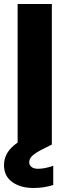

<svg xmlns="http://www.w3.org/2000/svg" viewBox="-26 -722 341 959"><path d="M164 121Q198 121 240 106V202Q193 217 142 217Q77 217 35.5 187.5Q-6 158 -6 103Q-6 71 9.5 43.5Q25 16 62 -10V-702H233V0L187 23Q150 42 135 56.5Q120 71 120 88Q120 103 131.5 112Q143 121 164 121Z"/></svg>

Font: MSTAGE
Style: Bold
Weight: 700
Designer: Ninad Kale (Devanagari), Jonny Pinhorn (Latin)
Foundry: Indian Type Foundry
Version: 4.004